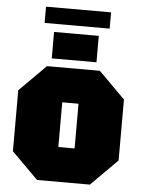

<svg xmlns="http://www.w3.org/2000/svg" viewBox="-58 -895 695 941"><g transform="rotate(5 290.0 -425.0)"><path d="M30 -130V-430L160 -560H420L550 -430V-130L420 0H160ZM250 -170H330V-390H250ZM180 -600V-730H400V-600ZM130 -770V-850H450V-770Z"/></g></svg>

Font: Tektur SemiCondensed Black
Style: Regular
Weight: 900
Width: 4
Designer: Adam Jagosz
Foundry: Adam Jagosz
Version: Version 1.005;gftools[0.9.30]